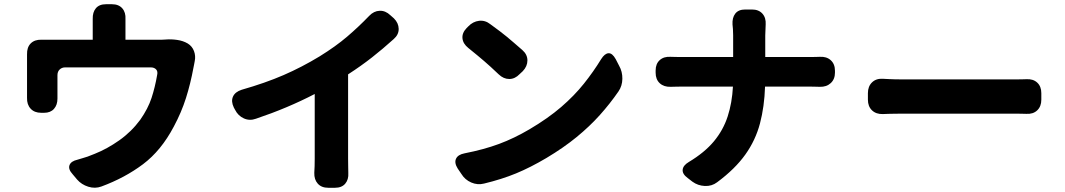

<svg xmlns="http://www.w3.org/2000/svg" viewBox="-20 -841 5040 909"><path d="M869 -635Q890 -622 898.5 -599Q907 -576 902 -552Q901 -547 899 -536Q897 -525 896 -521Q882 -445 860.5 -377Q839 -309 803 -242Q743 -128 657 -63.5Q571 1 460 42Q430 53 398 43Q366 33 345 9L324 -16Q302 -40 309 -59Q316 -78 347 -85Q362 -90 372 -92.5Q382 -95 394.5 -99.5Q407 -104 429 -113Q487 -136 544.5 -176.5Q602 -217 644 -274Q681 -327 697.5 -377.5Q714 -428 724 -486Q728 -503 719 -512.5Q710 -522 693 -522H289Q273 -522 262.5 -512Q252 -502 252 -485Q252 -460 252 -434Q252 -408 252 -385Q252 -384 252 -380Q252 -376 252 -374Q252 -344 235.5 -325.5Q219 -307 189 -307H175Q143 -307 125 -326.5Q107 -346 108 -378Q108 -382 108 -380Q108 -378 108 -380Q108 -382 108 -396Q108 -408 108 -431Q108 -454 108 -480.5Q108 -507 108 -531Q108 -555 108 -569Q108 -585 108 -582.5Q108 -580 108 -583Q107 -617 125.5 -635.5Q144 -654 177 -653Q182 -653 181.5 -653Q181 -653 185.5 -653Q190 -653 208 -653H419V-724Q419 -729 419 -738Q419 -747 419 -751Q418 -783 434 -802Q450 -821 482 -821H510Q542 -821 559 -801.5Q576 -782 574 -750Q574 -746 574 -746.5Q574 -747 574 -743.5Q574 -740 574 -724V-653H734Q736 -653 747.5 -653Q759 -653 766 -654Q791 -656 819 -652Q847 -648 869 -635Z M1087 -332Q1073 -361 1083 -383.5Q1093 -406 1124 -416Q1236 -448 1322.5 -485.5Q1409 -523 1493 -574Q1569 -621 1623.5 -667.5Q1678 -714 1728 -766Q1750 -789 1777.5 -790Q1805 -791 1828 -769L1845 -754Q1867 -732 1867.5 -704.5Q1868 -677 1844 -656Q1793 -610 1741.5 -569.5Q1690 -529 1628 -489V-90Q1628 -72 1628.5 -49.5Q1629 -27 1629 -22Q1631 9 1614.5 28.5Q1598 48 1566 48H1534Q1502 48 1484.5 28.5Q1467 9 1468 -23Q1469 -32 1469.5 -54.5Q1470 -77 1470 -90V-396Q1341 -329 1192 -279Q1162 -268 1134.5 -280.5Q1107 -293 1093 -321Z M2197 -716Q2219 -739 2248 -742.5Q2277 -746 2302 -726Q2328 -707 2346 -693.5Q2364 -680 2379 -667.5Q2394 -655 2411.5 -640Q2429 -625 2453 -604Q2477 -583 2477 -555Q2477 -527 2455 -504L2440 -490Q2418 -467 2391 -467Q2364 -467 2341 -489Q2319 -510 2303 -524.5Q2287 -539 2272.5 -551.5Q2258 -564 2240.5 -578.5Q2223 -593 2197 -614Q2172 -634 2169.5 -659.5Q2167 -685 2189 -708ZM2147 -43Q2130 -70 2139 -89.5Q2148 -109 2179 -115Q2271 -133 2342.5 -159.5Q2414 -186 2487 -229Q2575 -281 2637 -334.5Q2699 -388 2744.5 -445Q2790 -502 2826 -561Q2843 -588 2861 -589Q2879 -590 2895 -561L2911 -530Q2927 -502 2926.5 -468Q2926 -434 2908 -408Q2868 -350 2820 -296.5Q2772 -243 2710.5 -192.5Q2649 -142 2567 -93Q2491 -48 2423 -20Q2355 8 2272 28Q2241 36 2211 23Q2181 10 2164 -18Z M3084 -507Q3084 -539 3103.5 -556.5Q3123 -574 3155 -572Q3160 -572 3174 -571.5Q3188 -571 3201 -571H3451V-674Q3451 -687 3450 -703.5Q3449 -720 3448 -725Q3446 -757 3461 -776.5Q3476 -796 3508 -796H3540Q3572 -796 3589.5 -776.5Q3607 -757 3605 -725Q3605 -718 3604 -699.5Q3603 -681 3603 -673V-571H3817Q3832 -571 3845 -571.5Q3858 -572 3861 -572Q3893 -574 3913 -556Q3933 -538 3933 -506V-497Q3933 -466 3913 -447.5Q3893 -429 3861 -430Q3856 -430 3842.5 -430.5Q3829 -431 3816 -431H3602Q3599 -336 3578 -256.5Q3557 -177 3508.5 -109Q3460 -41 3375 22Q3350 41 3317 39.5Q3284 38 3258 19L3236 2Q3210 -17 3212 -37.5Q3214 -58 3241 -74Q3316 -119 3360 -172Q3404 -225 3425 -289.5Q3446 -354 3450 -431H3204Q3191 -431 3175 -430.5Q3159 -430 3155 -430Q3123 -429 3103.5 -447Q3084 -465 3084 -497Z M4089 -400Q4089 -432 4108.5 -451Q4128 -470 4160 -468Q4177 -467 4189 -466.5Q4201 -466 4216 -465.5Q4231 -465 4256 -465Q4295 -465 4352 -465Q4409 -465 4473 -465Q4537 -465 4599 -465Q4661 -465 4711.5 -465Q4762 -465 4790 -465Q4807 -465 4821 -465.5Q4835 -466 4839 -466Q4871 -468 4890.5 -450Q4910 -432 4910 -400V-369Q4910 -337 4890.5 -318.5Q4871 -300 4839 -302Q4832 -302 4818 -302.5Q4804 -303 4790 -303Q4761 -303 4711 -303Q4661 -303 4599 -303Q4537 -303 4472.5 -303Q4408 -303 4351.5 -303Q4295 -303 4256 -303Q4228 -303 4212.5 -302.5Q4197 -302 4186.5 -302Q4176 -302 4160 -301Q4128 -300 4108.5 -318.5Q4089 -337 4089 -369Z"/></svg>

Font: Chiron GoRound TC EB
Style: Regular
Weight: 700
Designer: Ryoko NISHIZUKA 西塚涼子 (kana, bopomofo & ideographs); Paul D. Hunt (Latin, Greek & Cyrillic); Sandoll Communications 산돌커뮤니
Foundry: Adobe
Version: Version 1.000;hotconv 1.1.1;makeotfexe 2.6.0